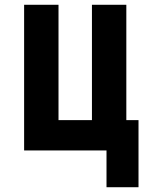

<svg xmlns="http://www.w3.org/2000/svg" viewBox="-20 -630 640 804"><path d="M426 154V0H81V-610H225V-127H365V-610H509V-127H560V154Z"/></svg>

Font: Martian Mono Condensed SemiBold
Style: Regular
Weight: 600
Width: 3
Designer: Roman Shamin
Foundry: Evil Martians
Version: Version 1.000